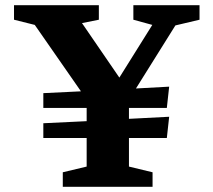

<svg xmlns="http://www.w3.org/2000/svg" viewBox="-20 -720 822 740"><path d="M34 -644V-700H361V-644L296 -631L440 -421L567 -624L494 -644V-700H749V-644L656 -622L504 -379L632 -386L623 -304H477V-262L632 -270L623 -188H477V-78L568 -56V0H222V-56L314 -78V-188H147V-245L314 -253V-304H147V-361L292 -368L114 -624Z"/></svg>

Font: Volkhov
Style: Bold
Weight: 700
Designer: Cyreal (www.cyreal.org)
Foundry: Cyreal (www.cyreal.org)
Version: Version 1.010